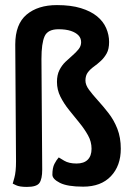

<svg xmlns="http://www.w3.org/2000/svg" viewBox="-20 -725 500 755"><path d="M86 10Q57 10 43.5 3.5Q30 -3 30 -3Q30 -3 36.5 -26Q43 -49 43 -90L40 -550Q40 -630 84.5 -667.5Q129 -705 204 -705Q259 -705 298 -693Q337 -681 361.5 -661Q386 -641 397.5 -614.5Q409 -588 409 -560Q409 -532 399.5 -515Q390 -498 376.5 -485.5Q363 -473 349 -463Q335 -453 325.5 -440.5Q316 -428 316 -408Q316 -391 330 -372Q344 -353 364.5 -330.5Q385 -308 406.5 -280.5Q428 -253 441.5 -218.5Q455 -184 455 -140Q455 -73 416 -32Q377 9 307 9Q245 9 215.5 -6Q186 -21 186 -38Q186 -65 194 -80.5Q202 -96 211 -106Q214 -104 232.5 -93Q251 -82 281 -82Q310 -82 325 -97Q340 -112 340 -140Q340 -168 326 -193Q312 -218 292 -242.5Q272 -267 251.5 -292.5Q231 -318 217.5 -345Q204 -372 204 -403Q204 -430 213.5 -449Q223 -468 237 -481.5Q251 -495 265 -507Q279 -519 289 -531.5Q299 -544 299 -559Q299 -575 288.5 -586Q278 -597 258.5 -603.5Q239 -610 210 -610Q168 -610 155.5 -582.5Q143 -555 143 -493L146 -58Q146 -21 135 -5.5Q124 10 86 10Z"/></svg>

Font: Yanone Kaffeesatz SemiBold
Style: Regular
Weight: 600
Designer: Yanone (Cyrillic: Daniel Pouzeot, Huerta Tipografica, and Cyreal)
Foundry: Yanone
Version: Version 2.003